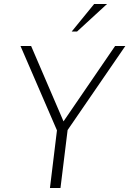

<svg xmlns="http://www.w3.org/2000/svg" viewBox="-20 -941 647 961"><path d="M338.9 -783.2 451.2 -920.9H515.6L365.7 -783.2ZM230 0 265.1 -288.6 82.5 -710.9H135.7L297.9 -333.5L556.2 -710.9H607.4L318.4 -290L282.7 0Z"/></svg>

Font: Muli
Style: ExtraLightItalic
Weight: 200
Italic angle: -7°
Designer: Vernon Adams
Foundry: newtypography
Version: Version 2.0; ttfautohint (v1.00rc1.2-2d82) -l 8 -r 50 -G 200